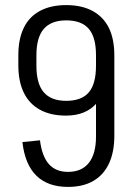

<svg xmlns="http://www.w3.org/2000/svg" viewBox="-20 -727 526 754"><path d="M429 -194Q429 -130 408 -85Q387 -40 346.5 -16.5Q306 7 247 7Q168 7 123 -37Q78 -81 68 -169L137 -176Q145 -113 172 -82.5Q199 -52 247 -52Q301 -52 329 -87.5Q357 -123 357 -191V-509L429 -508ZM240 -707Q301 -707 343.5 -684Q386 -661 407.5 -617.5Q429 -574 429 -509L404 -471Q404 -375 361.5 -324Q319 -273 239 -273Q179 -273 137 -296Q95 -319 73.5 -363Q52 -407 52 -471V-510Q52 -574 73.5 -618Q95 -662 137.5 -684.5Q180 -707 240 -707ZM240 -647Q181 -647 152 -613.5Q123 -580 123 -510V-469Q123 -398 152 -364.5Q181 -331 240 -331Q300 -331 328.5 -364Q357 -397 357 -469V-510Q357 -581 328.5 -614Q300 -647 240 -647Z"/></svg>

Font: Pathway Extreme Condensed Light
Style: Regular
Weight: 300
Width: 3
Version: Version 1.001;gftools[0.9.26]